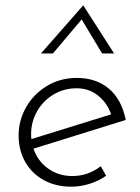

<svg xmlns="http://www.w3.org/2000/svg" viewBox="-20 -695 528 722"><path d="M252 -33Q311 -33 359 -70L379 -34Q350 -14 316 -3.5Q282 7 248 7Q190 7 145 -17.5Q100 -42 75 -86Q50 -130 50 -186Q50 -242 78 -291.5Q106 -341 156 -371.5Q206 -402 269 -402Q341 -402 389 -362Q437 -322 453 -244L106 -136Q121 -90 160.5 -61.5Q200 -33 252 -33ZM268 -363Q220 -363 181 -339.5Q142 -316 119.5 -276.5Q97 -237 97 -191Q97 -178 98 -172L398 -265Q383 -308 349 -335.5Q315 -363 268 -363ZM364 -494 287 -622 179 -494H134L293 -675L409 -494Z"/></svg>

Font: Josefin Sans Light
Style: Italic
Weight: 300
Italic angle: -7°
Designer: Santiago Orozco
Foundry: Typemade
Version: Version 2.000